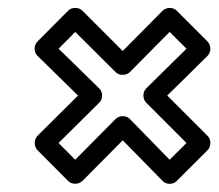

<svg xmlns="http://www.w3.org/2000/svg" viewBox="-20 -567 550 482"><path d="M74.2 -189.9Q66.4 -199.2 67.1 -209.5Q67.9 -219.7 74.2 -226.1L175.8 -327.1L74.2 -426.8Q66.9 -434.1 66.9 -444.8Q66.9 -455.6 74.2 -462.9L150.9 -540Q158.2 -547.4 169.2 -547.1Q180.2 -546.9 187 -540L288.1 -439L388.2 -540Q397.5 -547.9 407.5 -547.1Q417.5 -546.4 423.8 -540L501 -462.9Q508.8 -453.6 508.1 -443.4Q507.3 -433.1 501 -426.8L399.9 -327.1L501 -226.1Q508.3 -218.8 508.1 -207.8Q507.8 -196.8 501 -189.9L423.8 -112.8Q416.5 -105.5 406 -105.5Q395.5 -105.5 388.2 -112.8L288.1 -214.8L187 -112.8Q177.7 -105 167.5 -105.7Q157.2 -106.4 150.9 -112.8ZM127 -208 168.9 -166 270 -268.1Q277.3 -275.4 288.1 -275.4Q298.8 -275.4 306.2 -268.1L405.8 -166L448.2 -208L347.2 -309.1Q340.3 -315.9 340.1 -326.9Q339.8 -337.9 347.2 -345.2L448.2 -444.8L405.8 -486.8L306.2 -386.2Q299.3 -379.4 288.3 -379.2Q277.3 -378.9 270 -386.2L168.9 -486.8L127 -444.8L229 -345.2Q236.3 -337.9 236.3 -327.1Q236.3 -316.4 229 -309.1Z"/></svg>

Font: Trueno Bold Outline
Style: Regular
Weight: 700
Width: 6
Designer: Julieta Ulanovsky
Foundry: Julieta Ulanovsky
Version: Version 3.001b | FøM Fix